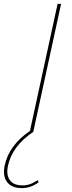

<svg xmlns="http://www.w3.org/2000/svg" viewBox="-62 -678 371 987"><path d="M54 275Q94 275 131 248L137 259Q96 289 51 289Q-2 289 -25.5 258Q-49 227 -38 173Q-16 69 92 -5L234 -658H252L109 0Q1 72 -21 174Q-31 221 -11.5 248Q8 275 54 275Z"/></svg>

Font: EauTestText Thin
Style: Italic
Weight: 250
Italic angle: -12°
Designer: Christian Thalmann (Catharsis Fonts)
Version: Version 0.001;PS 000.001;hotconv 1.0.88;makeotf.lib2.5.64775